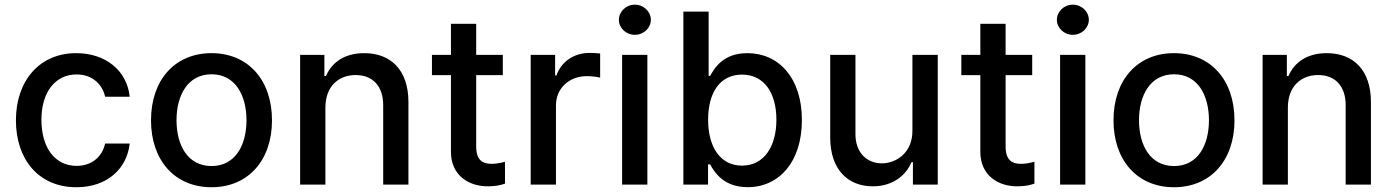

<svg xmlns="http://www.w3.org/2000/svg" viewBox="-20 -776 5853 807"><path d="M301.1 11C430 11 513.5 -66.4 525.2 -172.6H421.9C408.4 -113.6 362.6 -78.8 301.8 -78.8C212 -78.8 154.1 -153.8 154.1 -272.7C154.1 -389.6 213.1 -463.1 301.8 -463.1C369.3 -463.1 410.5 -420.5 421.9 -369.3H525.2C513.8 -479.4 424 -552.6 300.1 -552.6C146.3 -552.6 46.9 -436.8 46.9 -270.2C46.9 -105.8 142.8 11 301.1 11Z M869 11C1022.7 11 1123.2 -101.6 1123.2 -270.2C1123.2 -440 1022.7 -552.6 869 -552.6C715.2 -552.6 614.7 -440 614.7 -270.2C614.7 -101.6 715.2 11 869 11ZM721.9 -270.6C721.9 -375 768.8 -463.8 869.3 -463.8C969.1 -463.8 1016 -375 1016 -270.6C1016 -165.8 969.1 -78.1 869.3 -78.1C768.8 -78.1 721.9 -165.8 721.9 -270.6Z M1347.7 -323.9C1347.7 -410.9 1400.9 -460.6 1474.8 -460.6C1546.9 -460.6 1590.6 -413.4 1590.6 -334.2V0H1696.7V-346.9C1696.7 -481.9 1622.5 -552.6 1511 -552.6C1429 -552.6 1375.4 -514.6 1350.1 -456.7H1343.4V-545.5H1241.5V0H1347.7Z M2093.4 -545.5H1981.5V-676.1H1875.4V-545.5H1795.5V-460.2H1875.4V-138.1C1875 -39.1 1950.6 8.9 2034.4 7.1C2068.2 6.7 2089.8 0.4 2102.6 -4.3V-96.2C2083.5 -90.9 2063.9 -87.4 2046.9 -87.4C2012.4 -87.4 1981.5 -98.7 1981.5 -160.2V-460.2H2093.4Z M2210.6 0H2316.8V-333.1C2316.8 -404.5 2371.8 -456 2447.1 -456C2469.1 -456 2494 -452.1 2502.5 -449.6V-551.1C2491.8 -552.6 2470.9 -553.6 2457.4 -553.6C2393.5 -553.6 2338.8 -517.4 2318.9 -458.8H2313.2V-545.5H2210.6Z M2594.8 0H2701V-545.5H2594.8ZM2581.3 -692.8C2581.3 -658 2611.5 -629.6 2648.4 -629.6C2685 -629.6 2715.6 -658 2715.6 -692.8C2715.6 -727.6 2685 -756.4 2648.4 -756.4C2611.5 -756.4 2581.3 -727.6 2581.3 -692.8Z M2852.3 0H2956V-84.9H2964.8C2984 -50.1 3023.1 10.7 3122.5 10.7C3254.6 10.7 3350.5 -95.2 3350.5 -271.7C3350.5 -448.5 3253.2 -552.6 3121.4 -552.6C3020.2 -552.6 2983.7 -490.8 2964.8 -457H2958.5V-727.3H2852.3ZM2956.3 -272.7C2956.3 -386.7 3006 -462.4 3098.7 -462.4C3195 -462.4 3243.3 -381 3243.3 -272.7C3243.3 -163.4 3193.5 -79.9 3098.7 -79.9C3007.5 -79.9 2956.3 -158 2956.3 -272.7Z M3815 -226.2C3815.3 -133.5 3746.4 -89.5 3686.8 -89.5C3621.1 -89.5 3575.6 -137.1 3575.6 -211.3V-545.5H3469.5V-198.5C3469.5 -63.2 3543.7 7.1 3648.4 7.1C3730.5 7.1 3786.2 -36.2 3811.4 -94.5H3817.1V0H3921.5V-545.5H3815Z M4318.5 -545.5H4206.7V-676.1H4100.5V-545.5H4020.6V-460.2H4100.5V-138.1C4100.1 -39.1 4175.8 8.9 4259.6 7.1C4293.3 6.7 4315 0.4 4327.8 -4.3V-96.2C4308.6 -90.9 4289.1 -87.4 4272 -87.4C4237.6 -87.4 4206.7 -98.7 4206.7 -160.2V-460.2H4318.5Z M4435.7 0H4541.9V-545.5H4435.7ZM4422.2 -692.8C4422.2 -658 4452.4 -629.6 4489.3 -629.6C4525.9 -629.6 4556.5 -658 4556.5 -692.8C4556.5 -727.6 4525.9 -756.4 4489.3 -756.4C4452.4 -756.4 4422.2 -727.6 4422.2 -692.8Z M4914.4 11C5068.2 11 5168.7 -101.6 5168.7 -270.2C5168.7 -440 5068.2 -552.6 4914.4 -552.6C4760.7 -552.6 4660.2 -440 4660.2 -270.2C4660.2 -101.6 4760.7 11 4914.4 11ZM4767.4 -270.6C4767.4 -375 4814.3 -463.8 4914.8 -463.8C5014.6 -463.8 5061.4 -375 5061.4 -270.6C5061.4 -165.8 5014.6 -78.1 4914.8 -78.1C4814.3 -78.1 4767.4 -165.8 4767.4 -270.6Z M5393.1 -323.9C5393.1 -410.9 5446.4 -460.6 5520.2 -460.6C5592.3 -460.6 5636 -413.4 5636 -334.2V0H5742.2V-346.9C5742.2 -481.9 5668 -552.6 5556.5 -552.6C5474.4 -552.6 5420.8 -514.6 5395.6 -456.7H5388.8V-545.5H5286.9V0H5393.1Z"/></svg>

Font: Margiela Sans Medium
Style: Regular
Weight: 500
Designer: Stefan Endress, Andreas Faust
Version: Version 1.100;FEAKit 1.0